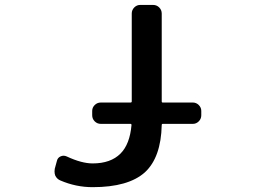

<svg xmlns="http://www.w3.org/2000/svg" viewBox="-20 -774 1040 782"><path d="M390.6 -269.5Q376 -269.5 365.7 -279.8Q355.5 -290 355.5 -304.7V-322.3Q355.5 -335.9 365.7 -346.2Q376 -356.4 390.6 -356.4H511.7Q516.6 -356.4 516.6 -361.3V-718.8Q516.6 -733.4 526.9 -743.7Q537.1 -753.9 550.8 -753.9H603.5Q618.2 -753.9 628.4 -743.7Q638.7 -733.4 638.7 -718.8V-361.3Q638.7 -356.4 642.6 -356.4H765.6Q779.3 -356.4 789.6 -346.2Q799.8 -335.9 799.8 -322.3V-304.7Q799.8 -290 789.6 -279.8Q779.3 -269.5 765.6 -269.5H642.6Q638.7 -269.5 638.7 -264.6Q635.7 -132.8 570.3 -72.3Q502.9 -11.7 357.4 -11.7Q289.1 -11.7 225.6 -39.1Q211.9 -44.9 205.1 -58.6Q202.1 -66.4 202.1 -76.2Q202.1 -81.1 203.1 -86.9L211.9 -119.1Q214.8 -131.8 227.1 -137.2Q239.3 -142.6 252 -136.7Q312.5 -108.4 357.4 -108.4Q430.7 -108.4 470.7 -148.4Q508.8 -186.5 515.6 -264.6Q515.6 -269.5 511.7 -269.5Z"/></svg>

Font: Gen Jyuu Gothic L Monospace Medium
Style: Regular
Weight: 500
Designer: [Source Han Sans]
Ryoko NISHIZUKA  (kana & ideographs); Paul D. Hunt (Latin, Greek & Cyrillic); Wenlong ZHANG  (bopomofo
Version: Version 1.002.20150607